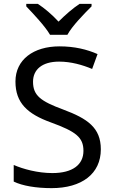

<svg xmlns="http://www.w3.org/2000/svg" viewBox="-20 -964 589 994"><path d="M239 -784H329C353 -829 416 -893 454 -931V-944H392C357 -921 319 -888 283 -852C250 -888 211 -921 176 -944H116V-931C152 -893 213 -829 239 -784ZM502 -191C502 -303 433 -350 307 -397C191 -440 151 -469 151 -541C151 -603 197 -645 286 -645C348 -645 407 -628 457 -607L485 -684C431 -708 366 -724 288 -724C153 -724 60 -655 60 -542C60 -431 122 -374 244 -330C373 -283 412 -253 412 -183C412 -112 357 -68 251 -68C175 -68 99 -89 51 -110V-24C96 -2 167 10 247 10C403 10 502 -64 502 -191Z"/></svg>

Font: Noto Sans Miao
Style: Regular
Weight: 400
Designer: Monotype Design Team
Foundry: Monotype Imaging Inc.
Version: Version 2.003